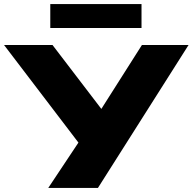

<svg xmlns="http://www.w3.org/2000/svg" viewBox="-48 -927 950 947"><path d="M190 0 353 -245 363 -192 -28 -705H211L477 -357H431L652 -705H882L435 0ZM200 -789V-907H650V-789Z"/></svg>

Font: Nunito Sans 10pt Expanded Black
Style: Regular
Weight: 900
Width: 7
Designer: Vernon Adams
Foundry: Vernon Adams
Version: Version 3.101;gftools[0.9.27]